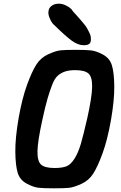

<svg xmlns="http://www.w3.org/2000/svg" viewBox="-20 -1020 658 1040"><path d="M433 -775Q403 -775 369 -799.5Q335 -824 271 -887Q270 -886 262 -897Q254 -908 247 -927Q240 -946 243 -961Q245 -978 260.5 -989Q276 -1000 298 -1000H299Q317 -1000 336 -991Q355 -982 364.5 -972.5Q374 -963 372 -962Q376 -958 393 -939Q410 -920 415 -914Q420 -908 433.5 -892Q447 -876 451.5 -867Q456 -858 463 -845Q470 -832 471.5 -821Q473 -810 472 -800Q470 -775 435 -775ZM271 0Q216 0 188.5 -3Q161 -6 124.5 -25.5Q88 -45 76 -83.5Q64 -122 63 -196.5Q62 -271 81 -381Q100 -488 126.5 -560.5Q153 -633 177 -670.5Q201 -708 242 -726.5Q283 -745 309 -747.5Q335 -750 388 -750Q390 -750 391 -750Q446 -750 473.5 -747Q501 -744 537.5 -724.5Q574 -705 586 -666.5Q598 -628 599 -553.5Q600 -479 581 -369Q562 -262 535.5 -189.5Q509 -117 485 -79.5Q461 -42 420 -23.5Q379 -5 353 -2.5Q327 0 274 0Q272 0 271 0ZM275 -110Q316 -110 339.5 -119Q363 -128 383.5 -160.5Q404 -193 418 -241Q432 -289 453 -381Q478 -494 479 -548.5Q480 -603 459.5 -621.5Q439 -640 388 -640Q355 -640 333.5 -633Q312 -626 294.5 -611.5Q277 -597 263.5 -563Q250 -529 237.5 -486Q225 -443 209 -369Q184 -255 183 -201Q182 -147 202.5 -128.5Q223 -110 275 -110Z"/></svg>

Font: Hermit
Style: Bold Italic
Weight: 700
Italic angle: -10°
Designer: Pablo Caro
Version: Version 2.000;PS 002.000;hotconv 1.0.88;makeotf.lib2.5.64775